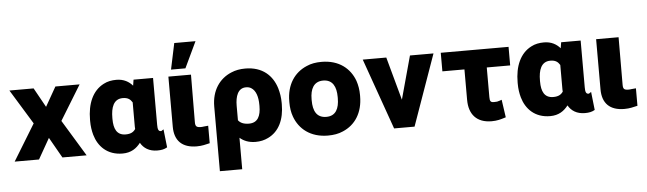

<svg xmlns="http://www.w3.org/2000/svg" viewBox="-55 -996 4789 1422"><g transform="rotate(-5 2339.0 -284.5)"><path d="M20 0H201L288 -153L375 0H555L391 -270L549 -528H369L287 -384L207 -528H27L185 -270Z M603 -250C603 -213 608 -179 617 -147C642 -60 708 10 822 10C886 10 926 -19 956 -58C979 -17 1020 10 1080 10C1110 10 1132 6 1154 -7L1139 -142L1122 -131H1118C1100 -131 1095 -147 1095 -180V-528H950L943 -484C916 -515 878 -538 823 -538C788 -538 756 -532 728 -517C643 -474 603 -379 603 -260ZM769 -251V-260C769 -335 789 -399 858 -399C896 -399 914 -385 929 -361V-179C929 -173 930 -168 930 -163C916 -142 896 -129 857 -129C790 -129 769 -180 769 -251Z M1209 -155C1209 -51 1266 5 1374 5C1413 5 1441 -3 1471 -10V-140L1439 -137C1432 -136 1426 -135 1418 -135C1384 -135 1375 -143 1375 -175L1377 -528H1209ZM1233 -578H1340L1432 -772H1274Z M1528 203H1694V-31C1723 -6 1760 10 1811 10C1846 10 1877 3 1905 -11C1988 -51 2028 -138 2028 -251V-261C2028 -301 2022 -337 2012 -371C1983 -466 1910 -538 1781 -538C1743 -538 1708 -532 1676 -518C1587 -481 1528 -397 1528 -278ZM1694 -161V-269C1694 -338 1714 -399 1774 -399C1790 -399 1802 -396 1813 -389C1847 -368 1862 -321 1862 -260V-251C1862 -180 1840 -129 1774 -129C1734 -129 1709 -141 1694 -161Z M2085 -259C2085 -221 2090 -186 2102 -153C2136 -59 2219 10 2349 10C2390 10 2428 4 2461 -11C2554 -50 2611 -137 2611 -260V-269C2611 -307 2605 -342 2594 -375C2560 -469 2478 -538 2348 -538C2307 -538 2270 -532 2237 -517C2144 -478 2085 -391 2085 -268ZM2251 -259V-269C2251 -343 2277 -399 2348 -399C2419 -399 2445 -344 2445 -269V-259C2445 -184 2420 -129 2349 -129C2276 -129 2251 -183 2251 -259Z M2654 -528 2841 0H2993L3180 -528H3005L2917 -207L2829 -528Z M3234 -390H3398V-164C3398 -56 3454 10 3566 10C3606 10 3634 2 3662 -7L3672 -10L3653 -142L3639 -137C3622 -131 3616 -130 3595 -130C3570 -130 3564 -139 3564 -169V-390H3738V-528H3234Z M3782 -250C3782 -213 3787 -179 3796 -147C3821 -60 3887 10 4001 10C4065 10 4105 -19 4135 -58C4158 -17 4199 10 4259 10C4289 10 4311 6 4333 -7L4318 -142L4301 -131H4297C4279 -131 4274 -147 4274 -180V-528H4129L4122 -484C4095 -515 4057 -538 4002 -538C3967 -538 3935 -532 3907 -517C3822 -474 3782 -379 3782 -260ZM3948 -251V-260C3948 -335 3968 -399 4037 -399C4075 -399 4093 -385 4108 -361V-179C4108 -173 4109 -168 4109 -163C4095 -142 4075 -129 4036 -129C3969 -129 3948 -180 3948 -251Z M4389 -155C4389 -51 4445 5 4553 5C4593 5 4620 -3 4651 -10V-140L4618 -137C4611 -136 4605 -135 4597 -135C4563 -135 4555 -143 4555 -175L4556 -528H4389Z"/></g></svg>

Font: Asimov Pro
Style: Ult
Weight: 900
Designer: Google
Version: Version 2.000980; 2014